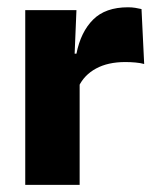

<svg xmlns="http://www.w3.org/2000/svg" viewBox="-20 -520 436 540"><path d="M201 -276 159 -369H195Q207 -430 241.8 -464.8Q276.5 -499.5 340 -499.5Q351 -499.5 360.2 -498Q369.5 -496.5 378 -494.5L385.5 -340Q375 -343 361 -344.2Q347 -345.5 332.5 -345.5Q283.5 -345.5 250 -327.2Q216.5 -309 201 -276ZM51 0V-491.5H195L188.5 -334.5L204 -332.5V0Z"/></svg>

Font: Anek Latin Medium
Style: Bold
Weight: 700
Version: Version 1.003